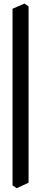

<svg xmlns="http://www.w3.org/2000/svg" viewBox="-20 -835 226 1053"><path d="M71.3 197.3 48.8 181.6V-787.1L114.3 -815.4L136.7 -799.8V167Z"/></svg>

Font: Kelvinch
Style: Bold
Weight: 700
Designer: Paul James Miller
Foundry: High-Logic / Made with FontCreator
Version: Version 3.501;March 28, 2021;FontCreator 13.0.0.2683 64-bit